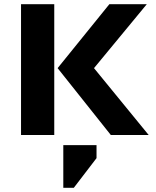

<svg xmlns="http://www.w3.org/2000/svg" viewBox="-20 -642 743 913"><path d="M80 -622H238V0H80ZM500 -622H678L427 -318L687 0H507L254 -318ZM281 251V48H439V110L331 251Z"/></svg>

Font: Sarpanch
Style: Bold
Weight: 700
Designer: Manushi Parikh (Devanagari and Latin), Jyotish Sonowal (Devanagari)
Foundry: Indian Type Foundry
Version: Version 2.004;PS 1.0;hotconv 1.0.78;makeotf.lib2.5.61930; tt